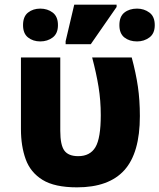

<svg xmlns="http://www.w3.org/2000/svg" viewBox="-20 -796 685 825"><path d="M311 9Q215 9 163 -23Q111 -55 90.5 -111.5Q70 -168 70 -241V-549H239V-234Q239 -173 256.5 -149Q274 -125 316 -125Q367 -125 390 -163.5Q413 -202 413 -301Q413 -364 403.5 -422.5Q394 -481 376 -549H546Q564 -482 572.5 -424Q581 -366 581 -297Q581 -139 514.5 -65Q448 9 311 9ZM262 -606V-619L299 -776H481V-766L370 -606ZM153 -618Q122 -618 100.5 -635Q79 -652 79 -688Q79 -725 100.5 -742Q122 -759 153 -759Q184 -759 206.5 -742Q229 -725 229 -688Q229 -652 206.5 -635Q184 -618 153 -618ZM569 -618Q536 -618 514.5 -635Q493 -652 493 -688Q493 -725 514.5 -742Q536 -759 569 -759Q599 -759 622 -742Q645 -725 645 -688Q645 -652 622 -635Q599 -618 569 -618Z"/></svg>

Font: Noto Sans ExtraBold
Style: Regular
Weight: 800
Designer: Monotype Design Team
Foundry: Monotype Imaging Inc.
Version: Version 2.007